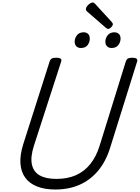

<svg xmlns="http://www.w3.org/2000/svg" viewBox="-20 -1501 1121 1540"><path d="M424 19Q339 19 278 -5Q217 -29 183 -75Q149 -121 144 -188.5Q139 -256 166 -343L379 -1011Q384 -1025 395.5 -1031.5Q407 -1038 431 -1038Q454 -1038 465 -1031Q476 -1024 471 -1008L252 -332Q223 -241 236 -181.5Q249 -122 299 -94Q349 -66 432 -66Q522 -66 589.5 -96Q657 -126 704.5 -185.5Q752 -245 779 -332L990 -1011Q995 -1025 1006.5 -1031.5Q1018 -1038 1041 -1038Q1089 -1038 1080 -1008L865 -321Q831 -209 768.5 -133.5Q706 -58 619.5 -19.5Q533 19 424 19ZM628 -1116Q607 -1116 593 -1129Q579 -1142 579 -1168Q579 -1194 597 -1218Q615 -1242 652 -1242Q672 -1242 686 -1229.5Q700 -1217 700 -1191Q700 -1163 683 -1139.5Q666 -1116 628 -1116ZM874 -1116Q854 -1116 839.5 -1129Q825 -1142 825 -1168Q825 -1194 843.5 -1218Q862 -1242 898 -1242Q918 -1242 932.5 -1229.5Q947 -1217 947 -1191Q947 -1164 929.5 -1140Q912 -1116 874 -1116ZM847 -1269Q843 -1269 838.5 -1272Q834 -1275 828 -1279L684 -1404Q674 -1412 671.5 -1417Q669 -1422 669 -1429Q669 -1439 678.5 -1451.5Q688 -1464 701 -1472.5Q714 -1481 723 -1481Q730 -1481 734 -1478Q738 -1475 743 -1470L877 -1324Q883 -1317 884 -1313.5Q885 -1310 885 -1306Q885 -1296 872 -1282.5Q859 -1269 847 -1269Z"/></svg>

Font: Playwrite IN
Style: Regular
Weight: 400
Designer: Veronika Burian, José Scaglione
Foundry: TypeTogether
Version: Version 1.002